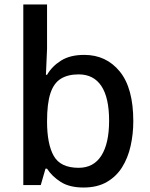

<svg xmlns="http://www.w3.org/2000/svg" viewBox="-20 -826 670 857"><path d="M353 11Q290 11 251 -14Q212 -39 190 -73H183L162 0H84V-806H190V-608L185 -492H190Q212 -530 252.5 -555.5Q293 -581 356 -581Q454 -581 514.5 -507Q575 -433 575 -285Q575 -228 563 -174.5Q551 -121 525 -79.5Q499 -38 456.5 -13.5Q414 11 353 11ZM331 -77Q398 -77 432.5 -131.5Q467 -186 467 -287Q467 -390 432.5 -442Q398 -494 331 -494Q283 -494 251.5 -474.5Q220 -455 205 -409.5Q190 -364 190 -284Q190 -183 220 -130Q250 -77 331 -77Z"/></svg>

Font: Menbere
Style: Regular
Weight: 400
Designer: Aleme Tadesse
Foundry: Sorkin Type Co
Version: Version 1.000